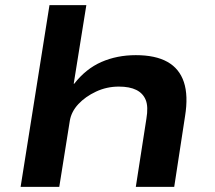

<svg xmlns="http://www.w3.org/2000/svg" viewBox="-20 -725 833 745"><path d="M60 0 172 -705H315L266 -400H268Q313 -458 373.5 -484.5Q434 -511 507 -511Q583 -511 629.5 -485Q676 -459 693.5 -406.5Q711 -354 698 -274L656 0H507L548 -264Q556 -311 545.5 -337Q535 -363 509 -376Q483 -389 441 -389Q394 -389 352.5 -369.5Q311 -350 284 -321Q257 -292 251 -257L210 0Z"/></svg>

Font: Nunito Sans 7pt Expanded
Style: Bold Italic
Weight: 700
Width: 7
Italic angle: -9°
Designer: Vernon Adams
Foundry: Vernon Adams
Version: Version 3.101;gftools[0.9.27]